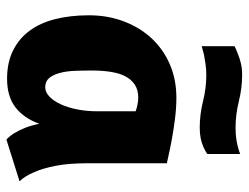

<svg xmlns="http://www.w3.org/2000/svg" viewBox="-106 -642 757 584"><g transform="rotate(90 272.0 -350.5)"><path d="M477 -241Q477 -181 485 -141Q493 -101 504 -77Q516 -48 532 -32L405 8Q394 -2 385 -17Q377 -30 369.5 -48.5Q362 -67 357 -92Q340 -45 307 -19.5Q274 6 220 6Q171 6 134.5 -12Q98 -30 74 -62.5Q50 -95 38.5 -141Q27 -187 27 -243Q27 -300 45.5 -349Q64 -398 97 -433.5Q130 -469 176 -489Q222 -509 278 -509Q309 -509 344 -504.5Q379 -500 408 -494.5Q437 -489 456.5 -484.5Q476 -480 477 -480ZM319 -269V-385Q312 -388 299.5 -390.5Q287 -393 278 -393Q254 -393 238 -382.5Q222 -372 212.5 -353.5Q203 -335 199 -309Q195 -283 195 -253Q195 -225 196 -199.5Q197 -174 202.5 -154Q208 -134 218 -122Q228 -110 246 -110Q261 -110 274.5 -123Q288 -136 298 -158Q308 -180 313.5 -208.5Q319 -237 319 -269ZM121 -686Q133 -692 147 -697Q159 -702 174.5 -705.5Q190 -709 209 -709Q248 -709 288.5 -699Q329 -689 369 -689Q387 -689 401.5 -691Q416 -693 427 -696Q439 -699 449 -703V-603Q439 -596 427 -591Q416 -586 401.5 -583Q387 -580 369 -580Q329 -580 288.5 -590Q248 -600 209 -600Q190 -600 174.5 -597.5Q159 -595 147 -593Q133 -589 121 -586Z"/></g></svg>

Font: Amaranth
Style: Bold
Weight: 700
Designer: Gesine Todt
Foundry: Gesine Todt
Version: Version 1.001